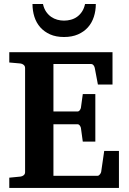

<svg xmlns="http://www.w3.org/2000/svg" viewBox="-20 -929 638 949"><path d="M25.9 0V-50.8L81.1 -56.2Q89.8 -57.1 96.9 -62.7Q104 -68.4 104 -78.1V-592.8Q104 -602.5 96.9 -608.4Q89.8 -614.3 81.1 -615.2L25.9 -620.1V-670.9H536.1V-511.2H463.9L448.2 -594.2Q446.3 -601.6 441.7 -607.2Q437 -612.8 430.2 -612.8H244.1V-377.9H362.8Q369.6 -377.9 374.3 -384.3Q378.9 -390.6 379.9 -396L389.2 -463.9H451.2V-229H389.2L379.9 -296.9Q378.9 -302.2 374.3 -308.6Q369.6 -314.9 362.8 -314.9H244.1V-60.1H461.9Q468.3 -60.1 473.6 -66.9Q479 -73.7 480 -79.1L495.1 -183.1H567.9V0ZM453.6 -909.2Q453.6 -875.5 443.8 -845.7Q434.1 -815.9 414.6 -793.9Q395 -772 365.5 -759Q335.9 -746.1 296.4 -746.1Q256.8 -746.1 227.8 -759Q198.7 -772 179.2 -793.9Q159.7 -815.9 150.1 -845.7Q140.6 -875.5 140.6 -909.2H192.4Q197.3 -886.7 208 -871.1Q218.8 -855.5 232.9 -845.7Q247.1 -835.9 263.4 -831.5Q279.8 -827.1 296.4 -827.1Q313.5 -827.1 330.1 -831.5Q346.7 -835.9 360.6 -845.7Q374.5 -855.5 385 -871.1Q395.5 -886.7 400.4 -909.2Z"/></svg>

Font: Charis SIL Eur
Style: Bold
Weight: 700
Foundry: SIL International
Version: Version 5.000